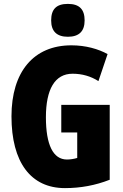

<svg xmlns="http://www.w3.org/2000/svg" viewBox="-20 -957 633 987"><path d="M329 -937C269 -937 243 -909 243 -852C243 -796 272 -768 329 -768C386 -768 415 -796 415 -852C415 -908 389 -937 329 -937ZM295 -418V-276H377V-145C360 -140 342 -137 324 -137C253 -137 216 -213 216 -354C216 -498 262 -578 353 -578C402 -578 447 -565 486 -540L533 -679C486 -705 421 -724 347 -724C153 -724 39 -588 39 -359C39 -123 138 10 314 10C394 10 470 -4 544 -33V-418Z"/></svg>

Font: Noto Sans Oriya ExtCond Blk
Style: Regular
Weight: 900
Width: 2
Designer: Amélie Bonet and Sol Matas
Foundry: Google LLC
Version: Version 2.006